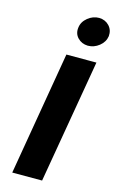

<svg xmlns="http://www.w3.org/2000/svg" viewBox="-140 -995 641 1050"><g transform="rotate(15 180.5 -470.0)"><path d="M163 -700 44 0H213L333 -700ZM188 -860Q183 -825 205.5 -801.5Q228 -778 263 -777Q298 -777 327 -800Q356 -823 361 -857Q364 -892 342 -915.5Q320 -939 285 -940Q250 -940 221 -916.5Q192 -893 188 -860Z"/></g></svg>

Font: Jost
Style: Bold Italic
Weight: 700
Italic angle: -5°
Version: Version 3.710